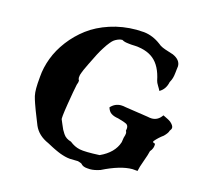

<svg xmlns="http://www.w3.org/2000/svg" viewBox="-111 -898 1067 1024"><g transform="rotate(15 422.0 -386.5)"><path d="M818.8 -351.1Q837.9 -334.5 837.9 -321.8Q837.9 -313.5 829.1 -303.2Q827.1 -291 806.2 -270Q780.8 -252 759.8 -227.1Q759.3 -225.1 759.5 -223.1Q759.8 -221.2 762.7 -219.2Q765.6 -217.3 772 -215.8Q773.9 -190.9 755.9 -170.9Q752 -151.4 737.5 -112.3Q723.1 -73.2 719.2 -51.8Q694.8 -54.2 690.9 -54.2Q624.5 -54.2 527.8 -5.9Q496.6 4.9 472.2 4.9Q461.9 4.9 456.1 3.9Q431.2 2.4 419.9 -12.2Q417.5 -14.2 408.2 -17.1L398.9 -20Q366.2 -20 354 -21Q346.7 -21.5 339.4 -22.9Q332 -24.4 325.7 -25.9Q319.3 -27.3 311.5 -30Q303.7 -32.7 298.6 -34.4Q293.5 -36.1 284.9 -40Q276.4 -43.9 272.2 -45.7Q268.1 -47.4 259 -52Q250 -56.6 246.6 -58.3Q243.2 -60.1 233.6 -65.2Q224.1 -70.3 221.2 -71.8Q162.6 -97.2 141.1 -147Q137.2 -156.7 127 -182.6Q116.7 -208.5 111.3 -222.4Q106 -236.3 98.6 -257.3Q91.3 -278.3 86.9 -295.9Q83 -313.5 83 -337.9Q83 -360.8 86.9 -402.8Q90.8 -454.6 110.6 -507.1Q130.4 -559.6 167.5 -608.4Q204.6 -657.2 254.4 -694.8Q304.2 -732.4 373.3 -755.1Q442.4 -777.8 520 -777.8Q532.7 -777.8 561 -775.9Q611.3 -770.5 655.8 -736.8Q665.5 -728 679.4 -721.9Q693.4 -715.8 712.4 -710.2Q731.4 -704.6 740.2 -701.2Q783.2 -682.1 783.2 -647Q783.2 -645 780.8 -627.9Q780.3 -624 778.6 -607.9Q776.9 -591.8 773.4 -579.8Q770 -567.9 762.2 -554.2Q753.9 -512.7 721.2 -494.1Q717.8 -502 707.8 -518.1Q697.8 -534.2 695.8 -543.9Q680.2 -622.1 637 -657.5Q593.8 -692.9 516.1 -693.8Q514.2 -693.8 506.6 -694.6Q499 -695.3 496.1 -695.8Q493.2 -696.3 486.8 -697Q480.5 -697.8 476.8 -699Q473.1 -700.2 468.5 -701.9Q463.9 -703.6 460 -706.1Q447.8 -706.1 436 -700.9Q424.3 -695.8 416.7 -690.4Q409.2 -685.1 398.9 -672.6Q388.7 -660.2 385 -654.5Q381.3 -648.9 372.1 -634.8Q352.1 -604.5 318.8 -534.2Q299.3 -496.1 290 -466.8Q288.1 -457 288.1 -452.1Q288.1 -442.4 293 -436Q293 -426.8 287.1 -412.1Q280.3 -381.8 266.8 -299.1Q253.4 -216.3 257.8 -211.9Q261.2 -204.6 268.1 -187.5Q274.9 -170.4 279.5 -161.6Q284.2 -152.8 292 -140.9Q299.8 -128.9 310.8 -121.8Q321.8 -114.7 335.9 -110.8Q362.3 -89.4 392.1 -83.3Q421.9 -77.1 502 -81.1Q578.1 -115.7 598.1 -178.2Q599.1 -182.6 600.1 -191.2Q601.1 -199.7 602.1 -204.1Q607.9 -220.7 607.9 -230Q607.9 -238.3 604 -242.2Q606 -253.9 606 -257.8Q606 -273.4 594.5 -279.8Q583 -286.1 546.9 -295.9Q521.5 -299.8 507.3 -309.6Q493.2 -319.3 486.8 -340.8Q510.7 -367.2 543.9 -367.2Q555.7 -367.2 570.8 -363.8Q640.6 -354 694.8 -345.2Q710 -341.8 720.2 -341.8Q754.4 -341.8 775.9 -374Q779.8 -372.1 789.1 -367.7Q798.3 -363.3 805.7 -359.4Q813 -355.5 818.8 -351.1Z"/></g></svg>

Font: Sonetni venez Italic
Style: Regular
Weight: 400
Italic angle: -14°
Designer: Alja Herlah
Foundry: Type Salon
Version: Version 1.000;hotconv 1.0.109;makeotfexe 2.5.65596